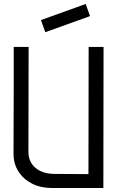

<svg xmlns="http://www.w3.org/2000/svg" viewBox="-20 -946 640 966"><path d="M48 -172 49 -500V-710H124L123 -183Q123 -131 159 -101Q195 -71 256 -71L425 -70L426 -710H501L500 0H242Q185 0 141.5 -22Q98 -44 73 -83Q48 -122 48 -172ZM208 -784 186 -845 411 -926 433 -865Z"/></svg>

Font: Orbit
Style: Regular
Weight: 400
Designer: Sooun Cho
Foundry: JAMO
Version: Version 1.000; ttfautohint (v1.8.4.7-5d5b);gftools[0.9.29]